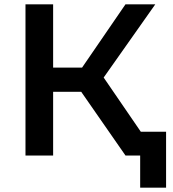

<svg xmlns="http://www.w3.org/2000/svg" viewBox="-20 -720 802 889"><path d="M749 -110H632L460 -361L699 -700H561L360 -407H226V-700H98V0H226V-295H356L561 0H629V149H749Z"/></svg>

Font: Talent
Style: Bold
Weight: 600
Designer: Mike Powis
Version: Version 1.001;hotconv 1.0.109;makeotfexe 2.5.65596